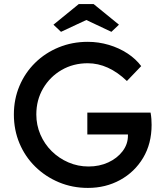

<svg xmlns="http://www.w3.org/2000/svg" viewBox="-20 -911 806 941"><path d="M411 10Q335 10 269 -17.5Q203 -45 153 -94Q103 -143 75.5 -208.5Q48 -274 48 -350Q48 -425 75.5 -490Q103 -555 152.5 -603.5Q202 -652 268 -679Q334 -706 410 -706Q463 -706 513.5 -691Q564 -676 605 -649Q646 -622 672 -587L602 -514Q511 -601 410 -601Q339 -601 282 -568Q225 -535 191.5 -478Q158 -421 158 -350Q158 -298 178 -251.5Q198 -205 233.5 -170Q269 -135 315.5 -115Q362 -95 414 -95Q467 -95 510.5 -115Q554 -135 580.5 -169.5Q607 -204 607 -246V-252H408V-359H718Q721 -342 722 -327.5Q723 -313 723 -299Q723 -207 681.5 -137.5Q640 -68 569 -29Q498 10 411 10ZM279 -755 242 -790 366 -891H439L563 -790L526 -755L403 -813Z"/></svg>

Font: Lexend
Style: Regular
Weight: 400
Designer: Bonnie Shaver-Troup, Thomas Jockin
Foundry: Lexend
Version: Version 1.007; ttfautohint (v1.8.3)